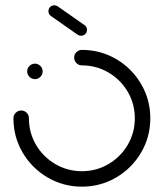

<svg xmlns="http://www.w3.org/2000/svg" viewBox="-20 -709 623 730"><path d="M83.3 -437.4Q83.3 -449.6 92 -458.3Q100.7 -467 113 -467Q124.8 -467 133.5 -458.3Q142.2 -449.6 142.2 -437.4Q142.2 -425.6 133.5 -416.9Q124.8 -408.1 113 -408.1Q100.7 -408.1 92 -416.9Q83.3 -425.6 83.3 -437.4ZM261.9 -490Q261.9 -502.2 270.6 -510.7Q279.3 -519.3 291.5 -519.3Q362.2 -519.3 421.9 -484.3Q481.5 -449.3 516.5 -389.6Q551.5 -330 551.5 -259.3Q551.5 -188.5 516.5 -128.9Q481.5 -69.3 421.9 -34.3Q362.2 0.7 291.5 0.7Q220.7 0.7 160.9 -34.3Q101.1 -69.3 66.1 -128.9Q31.1 -188.5 31.1 -259.3Q31.1 -271.5 39.8 -280.2Q48.5 -288.9 60.7 -288.9Q73 -288.9 81.5 -280.2Q90 -271.5 90 -259.3Q90 -204.4 117 -158.3Q144.1 -112.2 190.4 -85.2Q236.7 -58.1 291.5 -58.1Q346.3 -58.1 392.4 -85.2Q438.5 -112.2 465.6 -158.3Q492.6 -204.4 492.6 -259.3Q492.6 -314.1 465.6 -360.2Q438.5 -406.3 392.4 -433.3Q346.3 -460.4 291.5 -460.4Q279.3 -460.4 270.6 -469.1Q261.9 -477.8 261.9 -490ZM164.1 -666.3Q164.1 -675.9 170.6 -682.4Q177 -688.9 186.7 -688.9Q193.7 -688.9 199.6 -684.8L301.1 -613.7Q310.7 -607 310.7 -595.6Q310.7 -586.3 304.3 -579.6Q297.8 -573 288.1 -573Q281.1 -573 275.2 -577L173.7 -648.1Q164.1 -654.8 164.1 -666.3Z"/></svg>

Font: 26F Galaxy Hebrew Medium
Style: Regular
Weight: 500
Designer: C₂₉H₂₅N₃O₅
Version: Version 1.000